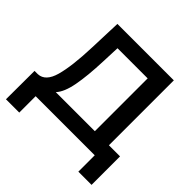

<svg xmlns="http://www.w3.org/2000/svg" viewBox="-209 -892 1234 1234"><g transform="rotate(45 408.0 -275.5)"><path d="M792 -110V149H672V0H135V149H14L15 -110H45Q111 -113 137.5 -207.5Q164 -302 170 -478L178 -700H691V-110ZM208 -110H563V-590H289L284 -466Q279 -330 262 -239.5Q245 -149 208 -110Z"/></g></svg>

Font: APTA Sans SemiBold
Style: Bold
Weight: 600
Version: Version 7.200